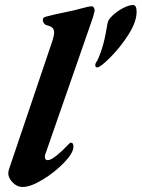

<svg xmlns="http://www.w3.org/2000/svg" viewBox="-20 -732 565 766"><path d="M13 -41Q13 -50 18 -63L187 -563Q196 -589 196 -602Q196 -613 190.5 -619.5Q185 -626 174 -629Q162 -632 157.5 -636.5Q153 -641 151 -649V-653Q151 -658 154 -661Q157 -664 165 -666Q195 -674 239 -683Q284 -692 303 -698Q336 -707 346 -707Q352 -707 355.5 -699.5Q359 -692 357 -687Q354 -670 344 -643L162 -120Q159 -113 159 -106Q159 -93 171 -93Q183 -93 207 -112.5Q231 -132 254 -157Q260 -163 262 -163Q273 -163 273 -147Q273 -122 236 -83.5Q199 -45 150.5 -15.5Q102 14 70 14Q48 14 30.5 -4Q13 -22 13 -41ZM360 -473Q360 -477 363.5 -483Q367 -489 370 -494Q383 -523 392 -556Q401 -589 409 -639Q411 -653 429 -670Q447 -687 470.5 -699.5Q494 -712 511 -712Q525 -712 525 -685Q525 -645 492.5 -594Q460 -543 420 -503Q380 -463 368 -463Q360 -463 360 -473Z"/></svg>

Font: EB Garamond
Style: Bold Italic
Weight: 700
Italic angle: -17.2°
Designer: Georg Duffner and Octavio Pardo
Foundry: Georg Duffner
Version: Version 1.000